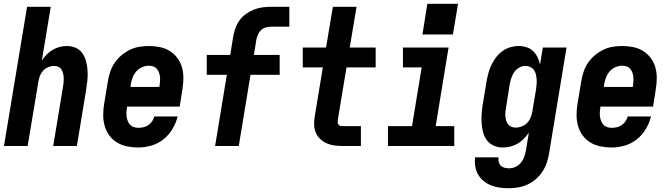

<svg xmlns="http://www.w3.org/2000/svg" viewBox="-20 -771 3540 1014"><path d="M1 0 123 -735H248L201 -451Q212 -468 226.5 -483Q241 -498 258.5 -508Q276 -518 295 -523Q314 -528 333 -528Q359 -528 381 -518Q403 -508 416 -488.5Q429 -469 435 -445.5Q441 -422 442.5 -397Q444 -372 441.5 -347Q439 -322 435 -297L386 0H261L313 -314Q315 -326 316 -338Q317 -350 316.5 -361.5Q316 -373 313 -384Q310 -395 304 -404.5Q298 -414 287.5 -418.5Q277 -423 265 -423Q250 -423 234.5 -416.5Q219 -410 208 -398Q197 -386 191 -371Q185 -356 183 -341L126 0Z M710 8Q680 8 651 2Q622 -4 598 -18.5Q574 -33 557.5 -55.5Q541 -78 533 -105.5Q525 -133 525 -163Q525 -193 530 -223L550 -343Q554 -368 562.5 -393Q571 -418 586 -440Q601 -462 622 -479.5Q643 -497 667 -508.5Q691 -520 716.5 -524Q742 -528 767 -528Q797 -528 825.5 -522Q854 -516 877.5 -501Q901 -486 917.5 -463.5Q934 -441 941.5 -413.5Q949 -386 948.5 -356Q948 -326 943 -297L929 -208H651V-207Q649 -194 648 -181Q647 -168 648.5 -156Q650 -144 654.5 -132.5Q659 -121 666.5 -112.5Q674 -104 686 -100Q698 -96 710 -96Q724 -96 737.5 -99Q751 -102 763 -110Q775 -118 783.5 -130.5Q792 -143 795 -156H918Q910 -122 891 -90Q872 -58 843 -35Q814 -12 779 -2Q744 8 710 8ZM669 -312H822V-313Q824 -326 825 -338.5Q826 -351 825 -363.5Q824 -376 820 -387Q816 -398 808.5 -407Q801 -416 789.5 -420Q778 -424 765 -424Q748 -424 730 -416Q712 -408 699.5 -393.5Q687 -379 680.5 -361.5Q674 -344 671 -327Z M1116 0 1178 -376H1072V-481H1196L1212 -580Q1216 -602 1224 -624Q1232 -646 1246 -665Q1260 -684 1280 -698Q1300 -712 1321.5 -720.5Q1343 -729 1365.5 -732Q1388 -735 1410 -735H1508V-630H1410Q1397 -630 1383 -626Q1369 -622 1358.5 -612Q1348 -602 1342.5 -589Q1337 -576 1334 -563L1321 -481H1457V-376H1303L1241 0Z M1788 0Q1766 0 1744.5 -3Q1723 -6 1704.5 -14.5Q1686 -23 1671 -37Q1656 -51 1648 -70Q1640 -89 1639 -111Q1638 -133 1642 -155L1685 -415H1579V-520H1702L1738 -735H1863L1827 -520H1964V-415H1810L1764 -138Q1763 -131 1763.5 -125Q1764 -119 1767 -114Q1770 -109 1776 -107Q1782 -105 1788 -105H1886V0Z M2029 0V-105H2156L2207 -415H2108V-520H2349L2281 -105H2379V0ZM2211 -589 2237 -751H2399L2372 -589Z M2669 223Q2644 223 2620 220Q2596 217 2574.5 208.5Q2553 200 2535 185.5Q2517 171 2505.5 151.5Q2494 132 2490 108.5Q2486 85 2489 60H2613Q2611 72 2614 84Q2617 96 2625 104Q2633 112 2645 115Q2657 118 2669 118Q2686 118 2703 110Q2720 102 2731.5 87.5Q2743 73 2749 55.5Q2755 38 2758 21L2773 -70Q2761 -53 2746 -37.5Q2731 -22 2713 -12Q2695 -2 2675 3Q2655 8 2635 8Q2610 8 2587.5 -2Q2565 -12 2551 -31Q2537 -50 2531 -73.5Q2525 -97 2523.5 -122Q2522 -147 2524 -172.5Q2526 -198 2530 -223L2550 -343Q2554 -365 2560 -387Q2566 -409 2576 -429.5Q2586 -450 2600.5 -469Q2615 -488 2634 -501.5Q2653 -515 2675 -521.5Q2697 -528 2719 -528Q2741 -528 2761 -521.5Q2781 -515 2795.5 -501Q2810 -487 2819 -468.5Q2828 -450 2832 -430L2847 -520H2972L2880 38Q2876 63 2868 87.5Q2860 112 2845.5 134Q2831 156 2811 174Q2791 192 2767 203Q2743 214 2718 218.5Q2693 223 2669 223ZM2704 -97Q2719 -97 2735 -103Q2751 -109 2763 -121Q2775 -133 2781.5 -148.5Q2788 -164 2791 -179L2811 -299Q2813 -313 2814 -326.5Q2815 -340 2814 -353Q2813 -366 2810 -379Q2807 -392 2799.5 -402Q2792 -412 2780 -417.5Q2768 -423 2755 -423Q2738 -423 2722 -414Q2706 -405 2696 -390.5Q2686 -376 2680.5 -359.5Q2675 -343 2672 -326L2653 -206Q2651 -194 2649.5 -182Q2648 -170 2649 -158Q2650 -146 2653 -135Q2656 -124 2663 -115Q2670 -106 2680.5 -101.5Q2691 -97 2704 -97Z M3210 8Q3180 8 3151 2Q3122 -4 3098 -18.5Q3074 -33 3057.5 -55.5Q3041 -78 3033 -105.5Q3025 -133 3025 -163Q3025 -193 3030 -223L3050 -343Q3054 -368 3062.5 -393Q3071 -418 3086 -440Q3101 -462 3122 -479.5Q3143 -497 3167 -508.5Q3191 -520 3216.5 -524Q3242 -528 3267 -528Q3297 -528 3325.5 -522Q3354 -516 3377.5 -501Q3401 -486 3417.5 -463.5Q3434 -441 3441.5 -413.5Q3449 -386 3448.5 -356Q3448 -326 3443 -297L3429 -208H3151V-207Q3149 -194 3148 -181Q3147 -168 3148.5 -156Q3150 -144 3154.5 -132.5Q3159 -121 3166.5 -112.5Q3174 -104 3186 -100Q3198 -96 3210 -96Q3224 -96 3237.5 -99Q3251 -102 3263 -110Q3275 -118 3283.5 -130.5Q3292 -143 3295 -156H3418Q3410 -122 3391 -90Q3372 -58 3343 -35Q3314 -12 3279 -2Q3244 8 3210 8ZM3169 -312H3322V-313Q3324 -326 3325 -338.5Q3326 -351 3325 -363.5Q3324 -376 3320 -387Q3316 -398 3308.5 -407Q3301 -416 3289.5 -420Q3278 -424 3265 -424Q3248 -424 3230 -416Q3212 -408 3199.5 -393.5Q3187 -379 3180.5 -361.5Q3174 -344 3171 -327Z"/></svg>

Font: Iosevka SS04 Extrabold Oblique
Style: Regular
Weight: 800
Italic angle: -9°
Monospace: yes
Designer: Belleve Invis
Foundry: Belleve Invis
Version: Version 19.0.0; ttfautohint (v1.8.4)